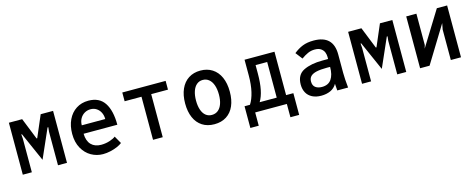

<svg xmlns="http://www.w3.org/2000/svg" viewBox="-33 -1194 4867 1968"><g transform="rotate(-15 2400.0 -209.5)"><path d="M67 -551.5H208L299.5 -322.5H306.5L404.5 -551.5H536V0H440.5V-356.5L445.5 -402.5H437.5L302 -95L166 -402.5H159L163 -356.5V0H67Z M664 -272Q664 -356.5 694.8 -421.5Q725.5 -486.5 781.5 -522.8Q837.5 -559 911 -559Q1026.5 -559 1081 -477Q1135.5 -395 1135.5 -244H777.5Q779.5 -167 818 -127.5Q856.5 -88 923.5 -88Q971 -88 1014.5 -102.2Q1058 -116.5 1077.5 -133.5L1123 -53.5Q1103.5 -37.5 1070 -23Q1036.5 -8.5 996.2 0.5Q956 9.5 917.5 9.5Q851 9.5 793 -23.2Q735 -56 699.5 -119.8Q664 -183.5 664 -272ZM910.5 -468.5Q875.5 -468.5 846.2 -451.5Q817 -434.5 799.5 -403.5Q782 -372.5 782 -332.5H1031Q1031 -371.5 1015.5 -402.5Q1000 -433.5 972.5 -451Q945 -468.5 910.5 -468.5Z M1449 -457H1270V-550H1730V-457H1552V0H1449Z M1863 -273.5Q1863 -362 1892 -426.8Q1921 -491.5 1974.5 -525.8Q2028 -560 2100 -560Q2172 -560 2225.5 -525.8Q2279 -491.5 2308 -427Q2337 -362.5 2337 -273.5Q2337 -187 2309.5 -123.5Q2282 -60 2228.5 -25.5Q2175 9 2100 9Q2025 9 1971.8 -25.5Q1918.5 -60 1890.8 -123.5Q1863 -187 1863 -273.5ZM2221.5 -273.5Q2221.5 -331 2206.8 -373.2Q2192 -415.5 2164.2 -438.2Q2136.5 -461 2099 -461Q2061.5 -461 2034.5 -438.2Q2007.5 -415.5 1993 -373.2Q1978.5 -331 1978.5 -273.5Q1978.5 -216.5 1992.8 -175.2Q2007 -134 2034 -112Q2061 -90 2098.5 -90Q2137 -90 2164.8 -112.2Q2192.5 -134.5 2207 -175.8Q2221.5 -217 2221.5 -273.5Z M2444 -89.5H2501.5Q2532.5 -136.5 2550 -211.2Q2567.5 -286 2567.5 -383V-550H2885V-89.5H2962V141H2869V0H2533V141H2444ZM2785.5 -89.5V-467.5H2662.5V-378Q2662.5 -280 2648.2 -209.2Q2634 -138.5 2604.5 -89.5Z M3057.5 -154.5Q3057.5 -258.5 3136 -297Q3214.5 -335.5 3336 -335.5H3396.5V-358.5Q3396.5 -382 3387.8 -406Q3379 -430 3355 -447.5Q3331 -465 3289 -465Q3249.5 -465 3215.2 -449.8Q3181 -434.5 3144.5 -408L3088.5 -480.5Q3134 -517.5 3183.2 -537.2Q3232.5 -557 3301 -557Q3509 -557 3509 -354.5V-157.5Q3509 -95 3519 0H3404L3399.5 -60.5L3399 -72Q3374.5 -29 3331.5 -9.5Q3288.5 10 3233.5 10Q3177.5 10 3137.8 -10.5Q3098 -31 3077.8 -68Q3057.5 -105 3057.5 -154.5ZM3395.5 -252 3362 -252.5Q3293.5 -252.5 3251 -243Q3208.5 -233.5 3188 -212.8Q3167.5 -192 3167.5 -157Q3167.5 -115 3193.8 -95Q3220 -75 3263 -75Q3331 -75 3363.2 -121.8Q3395.5 -168.5 3395.5 -252Z M3667 -551.5H3808L3899.5 -322.5H3906.5L4004.5 -551.5H4136V0H4040.5V-356.5L4045.5 -402.5H4037.5L3902 -95L3766 -402.5H3759L3763 -356.5V0H3667Z M4283 -550H4391V-218L4380.5 -182L4608 -550H4717V0H4609V-323L4621.5 -388.5L4383.5 0H4283Z"/></g></svg>

Font: JuliaMono SemiBold
Style: Regular
Weight: 600
Monospace: yes
Designer: cormullion
Foundry: corm
Version: Version 0.055; ttfautohint (v1.8.4)